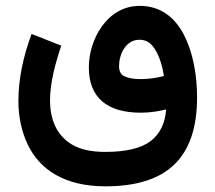

<svg xmlns="http://www.w3.org/2000/svg" viewBox="-20 -432 748 667"><path d="M346.2 215.3C561 215.3 664.6 115.2 664.6 -93.8C664.6 -171.9 650.4 -250.5 618.7 -311.5C586.9 -372.6 537.1 -411.6 465.3 -411.6C350.6 -411.6 288.6 -293 288.6 -198.2C288.6 -91.3 354 -40.5 469.2 -40.5C502.4 -40.5 529.8 -45.4 557.1 -51.8C553.7 -3.9 536.1 32.7 503.4 58.1C470.7 83 418 95.7 346.2 95.7C297.9 95.7 259.8 87.4 231.9 71.3C175.8 38.6 153.8 -18.1 153.8 -84C153.8 -142.1 170.9 -208.5 192.9 -273.4L89.8 -314C60.5 -236.3 43.9 -155.8 43.9 -81.5C43.9 -26.4 54.7 23.9 75.7 68.8C118.2 158.7 206.1 215.3 346.2 215.3ZM468.3 -157.2C446.3 -157.2 428.2 -160.2 414.6 -166C400.4 -171.4 393.6 -183.6 393.6 -202.6C393.6 -242.7 416.5 -293.9 464.4 -293.9C482.4 -293.9 497.1 -287.1 508.8 -273.9C531.7 -247.1 543.9 -204.6 549.3 -168C521.5 -160.6 494.6 -157.2 468.3 -157.2Z"/></svg>

Font: Vazirmatn SemiBold
Style: Regular
Weight: 600
Designer: Saber Rastikerdar
Foundry: Saber Rastikerdar
Version: Version 33.003